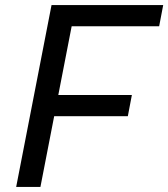

<svg xmlns="http://www.w3.org/2000/svg" viewBox="-20 -740 666 760"><path d="M44 0 184 -720H280L140 0ZM152 -280 168 -364H502L486 -280ZM232 -636 248 -720H626L610 -636Z"/></svg>

Font: Kufam
Style: Italic
Weight: 400
Italic angle: -11°
Designer: Artur Schmal
Foundry: Original Type
Version: Version 1.301; ttfautohint (v1.8.3)